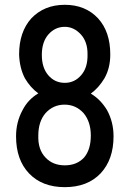

<svg xmlns="http://www.w3.org/2000/svg" viewBox="-20 -770 540 800"><path d="M388.7 -693.4Q439.5 -637.7 439.5 -543Q439.5 -486.3 415 -443.4Q391.6 -404.3 358.4 -379.9Q398.4 -356.4 425.8 -311.5Q453.1 -261.7 453.1 -202.1Q453.1 -105.5 399.4 -47.9Q344.7 9.8 250 9.8Q155.3 9.8 100.6 -47.9Q46.9 -104.5 46.9 -202.1Q46.9 -261.7 74.2 -311.5Q96.7 -355.5 139.6 -380.9Q106.4 -405.3 84 -443.4Q61.5 -486.3 59.6 -543Q59.6 -636.7 110.4 -693.4Q164.1 -750 250 -750Q335.9 -750 388.7 -693.4ZM330.1 -113.3Q358.4 -146.5 358.4 -205.1Q358.4 -262.7 328.1 -298.8Q295.9 -334 249 -334Q202.1 -334 169.9 -298.8Q139.6 -263.7 139.6 -205.1Q137.7 -146.5 169.9 -113.3Q200.2 -81.1 250 -81.1Q299.8 -81.1 330.1 -113.3ZM317.4 -626Q288.1 -658.2 250 -658.2Q210 -658.2 182.1 -627Q154.3 -595.7 154.3 -541Q154.3 -488.3 180.7 -457Q208 -424.8 250 -424.8Q291 -424.8 318.4 -457Q345.7 -488.3 344.7 -542Q345.7 -594.7 317.4 -626Z"/></svg>

Font: RobotoJAA
Style: Medium
Weight: 500
Version: Version 2.05; 2016-11-05